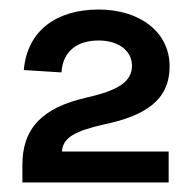

<svg xmlns="http://www.w3.org/2000/svg" viewBox="-20 -733 405 403"><path d="M27 -387V-350H334V-415H110C112 -444 137 -458 199 -472C284 -490 336 -522 336 -594C336 -666 273 -713 187 -713C99 -713 37 -669 30 -586L109 -581C112 -628 145 -648 187 -648C228 -648 257 -627 257 -595C257 -561 227 -543 161 -528C69 -507 27 -464 27 -387Z"/></svg>

Font: Meta Space Medium
Style: Regular
Weight: 500
Designer: Meta Pool / Florian Karsten
Foundry: Meta Pool / Florian Karsten
Version: Version 2.000;Glyphs 3.1.1 (3137)